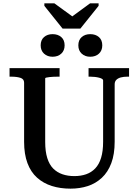

<svg xmlns="http://www.w3.org/2000/svg" viewBox="-20 -1117 828 1147"><path d="M354 -946H460L569 -1082V-1097H518L394 -1006H430L305 -1097H245V-1082ZM250 -269Q250 -212 262.5 -172.5Q275 -133 298 -110Q321 -87 353 -76Q385 -65 424 -65Q463 -65 494.5 -76Q526 -87 549 -111Q572 -135 584 -174.5Q596 -214 596 -270V-637Q596 -642 589.5 -646Q583 -650 571.5 -653Q560 -656 546 -657.5Q532 -659 519 -659H509V-710H751V-659H740Q719 -659 702 -654.5Q685 -650 675 -640Q665 -630 665 -613V-270Q665 -196 645 -142.5Q625 -89 588.5 -55Q552 -21 504.5 -5.5Q457 10 401 10Q340 10 289.5 -6Q239 -22 201.5 -55.5Q164 -89 144 -142.5Q124 -196 124 -270V-623Q124 -645 102 -652Q80 -659 48 -659H37V-710H336V-659H327Q315 -659 301 -658.5Q287 -658 275.5 -656.5Q264 -655 257 -653.5Q250 -652 250 -649ZM366 -846Q366 -815 346 -796.5Q326 -778 294 -778Q263 -778 243 -796.5Q223 -815 223 -846Q223 -878 243 -895.5Q263 -913 294 -913Q326 -913 346 -895.5Q366 -878 366 -846ZM591 -846Q591 -815 571 -796.5Q551 -778 519 -778Q488 -778 468 -796.5Q448 -815 448 -846Q448 -878 468 -895.5Q488 -913 519 -913Q551 -913 571 -895.5Q591 -878 591 -846Z"/></svg>

Font: Roboto Serif 36pt Medium
Style: Regular
Weight: 500
Designer: Greg Gazdowicz
Foundry: Commercial Type
Version: Version 1.008